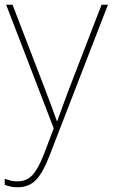

<svg xmlns="http://www.w3.org/2000/svg" viewBox="-26 -548 476 811"><path d="M0 -528H27L164 -172Q182 -124 194.5 -91Q207 -58 214 -37H216Q224 -59 235.5 -91Q247 -123 264 -168L403 -528H430L181 115Q156 180 126.5 211.5Q97 243 48 243Q21 243 -6 233V207Q8 212 20 215Q32 218 48 218Q86 218 110.5 192Q135 166 160 102L201 -6Z"/></svg>

Font: Noto Sans Thaana Thin
Style: Regular
Weight: 100
Designer: David Williams
Foundry: Google Inc.
Version: Version 3.001; ttfautohint (v1.8.4.7-5d5b)